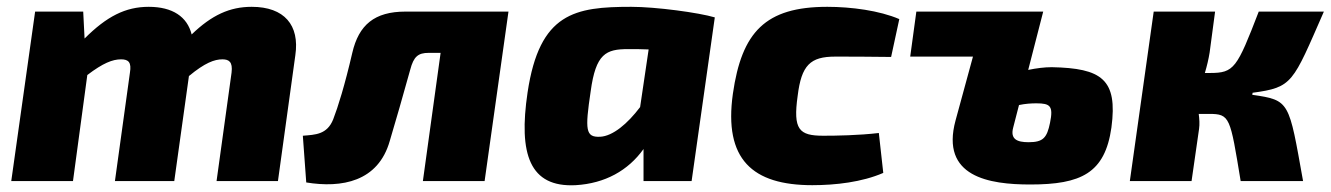

<svg xmlns="http://www.w3.org/2000/svg" viewBox="-20 -531 3902 563"><path d="M718 -511C654 -511 601 -487 542 -430C529 -482 486 -511 416 -511C348 -511 293 -483 228 -418L224 -497H83L13 0H194L236 -311C282 -346 310 -357 335 -357C357 -357 366 -348 361 -318L317 0H491L534 -308C581 -347 609 -357 632 -357C651 -357 663 -350 659 -318L615 0H795L846 -369C859 -457 814 -511 718 -511Z M1471 -497H1169C1078 -497 1032 -458 1013 -376C991 -281 971 -217 957 -181C939 -136 904 -136 868 -133L878 4C982 21 1089 2 1123 -118C1139 -171 1163 -255 1183 -327C1193 -365 1206 -376 1237 -376H1272L1220 0H1401Z M1831 -511C1666 -511 1562 -494 1527 -260C1500 -79 1533 19 1668 12C1754 7 1822 -31 1867 -94V0H2008L2076 -480C2029 -494 1903 -511 1831 -511ZM1740 -130C1697 -128 1695 -149 1712 -263C1727 -374 1757 -387 1822 -387C1842 -387 1862 -387 1882 -386L1857 -217C1820 -168 1777 -132 1740 -130Z M2406 -511C2224 -511 2155 -437 2129 -256C2102 -64 2186 12 2362 12C2430 12 2508 3 2570 -24L2557 -141C2497 -134 2432 -133 2394 -133C2323 -133 2305 -151 2319 -250C2330 -340 2356 -365 2429 -365C2468 -365 2525 -365 2593 -364L2617 -475C2559 -500 2476 -511 2406 -511Z M3064 -334C3043 -334 3019 -331 2995 -326L3039 -497H2667L2649 -365H2833L2782 -178C2737 -12 2881 10 3001 10C3150 10 3220 -23 3239 -157C3258 -299 3210 -331 3064 -334ZM3059 -171C3050 -127 3039 -114 2996 -114C2962 -114 2942 -123 2951 -157L2968 -223C2987 -227 3004 -228 3019 -228C3060 -228 3069 -220 3059 -171Z M3652 -253 3653 -259C3771 -275 3770 -287 3862 -497H3671C3607 -331 3599 -317 3528 -317H3513C3519 -337 3524 -358 3527 -377L3543 -497H3363L3293 0H3474L3496 -153C3498 -167 3497 -182 3495 -197H3525C3587 -197 3587 -188 3618 0H3801C3759 -234 3763 -237 3652 -253Z"/></svg>

Font: Exo 2 Extra Bold
Style: Italic
Weight: 800
Italic angle: -8°
Designer: Natanael Gama
Version: Version 1.001;PS 001.001;hotconv 1.0.88;makeotf.lib2.5.64775